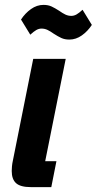

<svg xmlns="http://www.w3.org/2000/svg" viewBox="-20 -766 396 786"><path d="M106 0Q64 0 46 -16Q28 -32 28 -66Q28 -74 29 -85Q30 -96 32 -105L116 -525H249L165 -106H211L190 0ZM264 -604Q245 -604 231 -610.5Q217 -617 200 -628Q186 -638 174.5 -643.5Q163 -649 150 -649Q139 -649 128.5 -643Q118 -637 104 -624L66 -686Q83 -712 107 -729Q131 -746 158 -746Q177 -746 191 -739.5Q205 -733 222 -722Q236 -712 247.5 -706.5Q259 -701 272 -701Q283 -701 293.5 -707Q304 -713 318 -726L356 -664Q339 -638 315 -621Q291 -604 264 -604Z"/></svg>

Font: IBM Plex Sans Cond
Style: Bold Italic
Weight: 700
Width: 3
Italic angle: -11°
Designer: Mike Abbink, Paul van der Laan, Pieter van Rosmalen
Foundry: Bold Monday
Version: Version 1.3